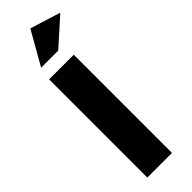

<svg xmlns="http://www.w3.org/2000/svg" viewBox="-314 -959 969 969"><g transform="rotate(-45 170.0 -475.0)"><path d="M238 -701H62V0H238ZM75 -771H197L340 -899L177 -950Z"/></g></svg>

Font: Geom ExtraBold
Style: Bold
Weight: 800
Version: Version 1.102